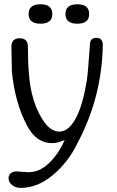

<svg xmlns="http://www.w3.org/2000/svg" viewBox="-20 -686 559 921"><path d="M473.1 -473.1Q469.7 -222.2 353 -2Q308.6 91.8 231 155.8Q158.7 215.3 79.1 215.3Q54.7 215.3 38.1 201.7Q21 188.5 21 168.9Q21 153.3 31.7 145Q42 136.2 61.5 136.2Q65.9 136.2 86.9 138.2L115.7 140.1Q168.5 140.1 212.9 98.6Q261.2 53.2 290 -14.2Q271.5 -6.8 257.8 -2.9Q243.7 0.5 228.5 0.5Q153.8 0.5 109.4 -84Q52.2 -191.4 37.1 -341.8L34.7 -464.4Q36.6 -502.4 74.2 -502.4Q113.8 -502.4 113.8 -462.9Q113.8 -317.9 132.8 -237.8Q148.9 -168.5 183.1 -114.3Q220.2 -54.7 264.2 -54.7Q313 -54.7 349.1 -129.4Q378.9 -190.9 397 -303.2Q402.3 -339.8 411.6 -474.6Q412.6 -504.4 442.4 -504.4Q469.7 -504.4 473.1 -476.6ZM174.3 -572.3Q117.2 -572.3 117.2 -618.7Q117.2 -665.5 174.3 -665.5Q231 -665.5 231 -618.7Q231 -572.3 174.3 -572.3ZM351.1 -572.3Q293.9 -572.3 293.9 -618.7Q293.9 -665.5 351.1 -665.5Q407.7 -665.5 407.7 -618.7Q407.7 -572.3 351.1 -572.3Z"/></svg>

Font: inglobal
Style: Regular
Weight: 400
Designer: Andrey Kochetov, Denis Davydov, Evgeny Yurtaev
Foundry: inglobal
Version: Version 1.00 September 25, 2014, initial release